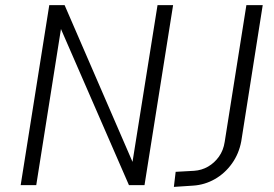

<svg xmlns="http://www.w3.org/2000/svg" viewBox="-20 -725 1075 752"><path d="M61 0 173 -705H233L499 -91L597 -705H658L546 0H485L218 -613H219L122 0ZM661 7 668 -52 740 -56Q770 -58 795 -72.5Q820 -87 837.5 -111.5Q855 -136 860 -169L945 -705H1009L925 -172Q916 -123 888.5 -84.5Q861 -46 821.5 -23.5Q782 -1 737 2Z"/></svg>

Font: Nunito Sans 7pt Condensed Light
Style: Italic
Weight: 300
Width: 3
Italic angle: -9°
Designer: Vernon Adams
Foundry: Vernon Adams
Version: Version 3.101;gftools[0.9.27]